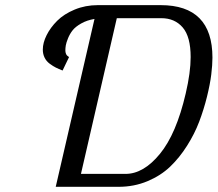

<svg xmlns="http://www.w3.org/2000/svg" viewBox="-20 -720 839 740"><path d="M430.2 -649.9 292 -49.8H463.9Q533.2 -49.8 596.4 -127Q659.7 -204.1 695.8 -359.9Q714.8 -440.9 714.8 -500Q714.8 -578.6 684.1 -614.3Q653.3 -649.9 602.1 -649.9ZM798.8 -498Q798.8 -469.7 794.2 -432.4Q789.6 -395 777.6 -346.7Q765.6 -298.3 747.8 -251.2Q730 -204.1 700.9 -158.2Q671.9 -112.3 635.7 -77.6Q599.6 -43 548.1 -21.5Q496.6 0 437 0H194.8L344.2 -647Q314.9 -642.1 293 -629.6Q271 -617.2 260 -603.3Q249 -589.4 242.2 -572.5Q235.4 -555.7 233.6 -545.2Q231.9 -534.7 231.9 -525.9Q231.9 -518.6 234.1 -513.2Q236.3 -507.8 238.5 -505.9Q240.7 -503.9 246.1 -500L221.2 -448.2Q206.1 -454.1 195.3 -459.5Q184.6 -464.8 171.6 -474.4Q158.7 -483.9 151.9 -497.8Q145 -511.7 145 -528.8Q145 -555.2 159.7 -584.5Q174.3 -613.8 200.4 -639.9Q226.6 -666 267.8 -683.1Q309.1 -700.2 356.9 -700.2H599.1Q798.8 -700.2 798.8 -498Z"/></svg>

Font: Pfennig
Style: Italic
Weight: 500
Italic angle: -13°
Version: Version 20120410 ; ttfautohint (v0.8)